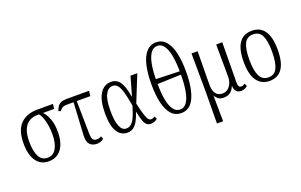

<svg xmlns="http://www.w3.org/2000/svg" viewBox="-111 -1263 3128 1994"><g transform="rotate(-20 1453.5 -266.5)"><path d="M230 10Q140 10 92 -59.5Q44 -129 44 -251Q44 -400 112.5 -468Q181 -536 298 -536H472L465 -483H344Q379 -444 400 -386Q421 -328 421 -245Q421 -171 400 -113.5Q379 -56 336.5 -23Q294 10 230 10ZM231 -29Q292 -29 325.5 -85.5Q359 -142 359 -244Q359 -323 342 -387.5Q325 -452 299 -483H279Q230 -483 190.5 -460Q151 -437 128.5 -386Q106 -335 106 -250Q106 -147 136 -88Q166 -29 231 -29Z M762 10Q709 10 682 -21.5Q655 -53 659 -122L679 -479H603Q575 -479 557.5 -470Q540 -461 523 -438L498 -446Q510 -476 523.5 -496Q537 -516 559.5 -526Q582 -536 623 -536H871L864 -479H714L720 -118Q720 -78 731 -56Q742 -34 773 -34Q788 -34 800 -37Q812 -40 825 -49L838 -18Q808 10 762 10Z M1097 10Q1055 10 1020.5 -16Q986 -42 966 -100.5Q946 -159 946 -257Q946 -399 991 -472Q1036 -545 1115 -545Q1175 -545 1210.5 -497Q1246 -449 1266 -330H1270L1329 -536H1404L1286 -243Q1301 -176 1313 -135Q1325 -94 1335 -73Q1345 -52 1355 -44.5Q1365 -37 1377 -37Q1387 -37 1398 -41.5Q1409 -46 1419 -52L1432 -22Q1418 -9 1400 -1.5Q1382 6 1360 6Q1330 6 1312 -10Q1294 -26 1281.5 -62.5Q1269 -99 1256 -162H1253Q1239 -118 1219.5 -78.5Q1200 -39 1170.5 -14.5Q1141 10 1097 10ZM1102 -35Q1133 -35 1155.5 -54.5Q1178 -74 1193.5 -105Q1209 -136 1220.5 -171Q1232 -206 1242 -238Q1226 -330 1210 -388Q1194 -446 1172 -473Q1150 -500 1117 -500Q1068 -500 1038 -443.5Q1008 -387 1008 -266Q1008 -154 1031.5 -94.5Q1055 -35 1102 -35Z M1695 10Q1628 10 1585.5 -37Q1543 -84 1522.5 -171Q1502 -258 1502 -379Q1502 -499 1523 -587Q1544 -675 1587 -723Q1630 -771 1696 -771Q1760 -771 1802.5 -723Q1845 -675 1865.5 -587Q1886 -499 1886 -378Q1886 -197 1839 -93.5Q1792 10 1695 10ZM1825 -404Q1824 -503 1810.5 -576.5Q1797 -650 1768.5 -691Q1740 -732 1696 -732Q1650 -732 1621.5 -691.5Q1593 -651 1579 -579Q1565 -507 1564 -412ZM1695 -29Q1741 -29 1769.5 -71Q1798 -113 1811.5 -189Q1825 -265 1825 -367L1564 -358Q1564 -260 1577.5 -186Q1591 -112 1620 -70.5Q1649 -29 1695 -29Z M2003 238 2006 -131 2003 -536H2071L2067 -164Q2066 -112 2089 -73.5Q2112 -35 2164 -35Q2202 -35 2227.5 -56.5Q2253 -78 2266 -112Q2279 -146 2278 -186L2276 -536H2343L2339 -101Q2338 -67 2346 -52Q2354 -37 2373 -37Q2392 -37 2415 -52L2428 -22Q2413 -8 2395.5 -1Q2378 6 2357 6Q2286 6 2283 -75H2281Q2265 -34 2236.5 -12Q2208 10 2162 10Q2123 10 2101 -7.5Q2079 -25 2069 -48H2068L2071 238Z M2670 10Q2582 10 2532 -58Q2482 -126 2482 -268Q2482 -544 2672 -544Q2762 -544 2810 -476Q2858 -408 2858 -268Q2858 -126 2810 -58Q2762 10 2670 10ZM2671 -29Q2740 -29 2768 -90.5Q2796 -152 2796 -268Q2796 -386 2767.5 -445Q2739 -504 2671 -504Q2602 -504 2573.5 -445Q2545 -386 2545 -268Q2545 -151 2574.5 -90Q2604 -29 2671 -29Z"/></g></svg>

Font: Noto Serif Condensed Light
Style: Regular
Weight: 300
Width: 3
Designer: Monotype Design Team
Foundry: Monotype Imaging Inc.
Version: Version 2.013